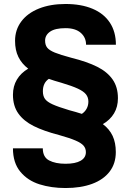

<svg xmlns="http://www.w3.org/2000/svg" viewBox="-20 -741 672 977"><path d="M569.3 32.7Q569.3 91.3 537.8 132.3Q506.3 173.3 448.7 194.6Q391.1 215.8 313.5 215.8Q240.7 215.8 180.7 196.8Q120.6 177.7 83.3 132.6Q45.9 87.4 45.9 13.7H197.8Q197.8 58.6 230 75.4Q262.2 92.3 313.5 92.3Q363.8 92.3 390.4 76.9Q417 61.5 417 33.2Q417 13.7 405 0Q393.1 -13.7 364 -26.1Q335 -38.6 281.2 -53.7Q202.1 -74.2 151.4 -99.6Q100.6 -125 73.2 -163.6Q45.9 -202.1 45.9 -258.8Q45.9 -302.2 65.9 -335.9Q85.9 -369.6 123.5 -391.6Q90.3 -417 73.5 -451.4Q56.6 -485.8 56.6 -533.2Q56.6 -589.4 88.4 -631.8Q120.1 -674.3 178.2 -697.5Q236.3 -720.7 313.5 -720.7Q393.1 -720.7 450.7 -696.5Q508.3 -672.4 539.1 -625.7Q569.8 -579.1 569.8 -513.2H418Q418 -550.3 390.9 -574Q363.8 -597.7 313.5 -597.7Q260.7 -597.7 235.1 -580.1Q209.5 -562.5 209.5 -534.2Q209.5 -512.2 220.2 -498.5Q231 -484.9 259 -473.4Q287.1 -461.9 343.8 -446.8Q423.8 -426.8 474.9 -401.1Q525.9 -375.5 553 -336.7Q580.1 -297.9 580.1 -241.2Q580.1 -197.3 560.3 -164.1Q540.5 -130.9 503.4 -109.4Q536.6 -84.5 553 -49.8Q569.3 -15.1 569.3 32.7ZM332.5 -180.2Q364.7 -171.9 396.5 -161.6Q412.6 -172.4 421.1 -188.5Q429.7 -204.6 429.7 -224.1Q429.7 -245.6 417.5 -261Q405.3 -276.4 376 -290Q346.7 -303.7 292.5 -319.8Q252 -331.1 228.5 -339.8Q198.2 -319.3 198.2 -276.9Q198.2 -252.4 209 -237.5Q219.7 -222.7 247.6 -210Q275.4 -197.3 332.5 -180.2Z"/></svg>

Font: Heebo ExtraBold
Style: Regular
Weight: 800
Designer: Oded Ezer
Foundry: Meir Sadan
Version: Version 2.001; ttfautohint (v1.5.14-ce02) -l 8 -r 50 -G 200 